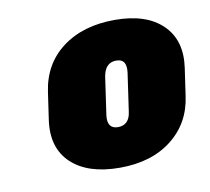

<svg xmlns="http://www.w3.org/2000/svg" viewBox="-52 -776 526 481"><g transform="rotate(-10 211.0 -535.5)"><path d="M217 -352Q136 -352 94 -391.5Q52 -431 62 -501L72 -570Q82 -640 134.5 -679.5Q187 -719 268 -719Q348 -719 389 -679Q430 -639 420 -570L410 -501Q401 -433 349.5 -392.5Q298 -352 217 -352ZM230 -453Q244 -453 252.5 -461.5Q261 -470 263 -487L277 -584Q279 -601 273.5 -609.5Q268 -618 254 -618Q240 -618 231.5 -609.5Q223 -601 220 -584L206 -487Q204 -470 210 -461.5Q216 -453 230 -453Z"/></g></svg>

Font: Pathway Extreme Condensed Black
Style: Italic
Weight: 900
Width: 3
Italic angle: -8°
Version: Version 1.001;gftools[0.9.26]